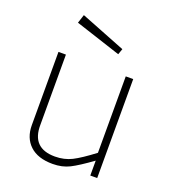

<svg xmlns="http://www.w3.org/2000/svg" viewBox="-137 -855 871 968"><g transform="rotate(20 298.0 -370.5)"><path d="M90 -139V-532H130V-156Q128 -30 253 -30Q303 -30 343.5 -50.5Q384 -71 451 -122V-532H491V-1H454V-81Q385 -31 345.5 -11Q306 9 255 9Q175 9 132.5 -31Q90 -71 90 -139ZM388 -655 377 -624 132 -704 147 -750Z"/></g></svg>

Font: Morrison Thin
Style: Regular
Weight: 100
Designer: Pablo Impallari, Rodrigo Fuenzalida (Modified by Dan O. Williams)
Version: Version 0.03;June 6, 2019;FontCreator 11.5.0.2425 64-bit; tt